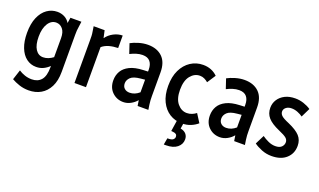

<svg xmlns="http://www.w3.org/2000/svg" viewBox="-78 -978 2766 1663"><g transform="rotate(20 1305.0 -146.5)"><path d="M38 -268Q38 -353 63 -411Q88 -469 130.5 -499Q173 -529 225 -529Q260 -529 290 -514Q320 -499 339 -468L347 -519H448L442 -473Q438 -451 437 -433.5Q436 -416 436 -395V-52Q436 30 408 85Q380 140 331.5 168Q283 196 220 196Q174 196 133.5 182.5Q93 169 62 151L92 59Q117 76 148 86.5Q179 97 213 97Q268 97 299.5 61Q331 25 331 -57V-69Q308 -46 278.5 -31.5Q249 -17 212 -17Q161 -17 121.5 -47Q82 -77 60 -133.5Q38 -190 38 -268ZM144 -272Q144 -196 170 -156Q196 -116 240 -116Q264 -116 287 -125Q310 -134 331 -150V-325Q331 -381 306.5 -409.5Q282 -438 247 -438Q201 -438 172.5 -392.5Q144 -347 144 -272Z M561 -519H662L677 -451Q703 -487 743 -508Q783 -529 825 -529V-414Q780 -413 743 -402.5Q706 -392 679 -369V0H573V-395Q573 -416 572.5 -433.5Q572 -451 568 -473Z M881 -138Q881 -184 902.5 -221.5Q924 -259 971.5 -282.5Q1019 -306 1094 -309L1138 -311V-328Q1138 -376 1115.5 -403Q1093 -430 1046 -430Q1017 -430 987.5 -420.5Q958 -411 933 -398L903 -487Q932 -503 975 -516Q1018 -529 1060 -529Q1144 -529 1193 -481.5Q1242 -434 1242 -341V-123Q1242 -102 1243 -85Q1244 -68 1247 -46L1254 0H1155L1147 -51Q1125 -24 1092.5 -6.5Q1060 11 1025 11Q965 11 923 -29.5Q881 -70 881 -138ZM983 -147Q983 -117 1001.5 -100.5Q1020 -84 1049 -84Q1097 -84 1138 -120V-236L1098 -232Q1033 -226 1008 -201.5Q983 -177 983 -147Z M1344 -255Q1344 -340 1373.5 -401Q1403 -462 1454 -495.5Q1505 -529 1569 -529Q1648 -529 1701 -477L1650 -399Q1635 -412 1616 -421.5Q1597 -431 1574 -431Q1524 -431 1488 -387Q1452 -343 1452 -258Q1452 -175 1488.5 -131.5Q1525 -88 1575 -88Q1600 -88 1622 -97Q1644 -106 1660 -119L1709 -42Q1683 -19 1647 -4Q1611 11 1566 11Q1502 11 1452 -20.5Q1402 -52 1373 -111.5Q1344 -171 1344 -255ZM1482 236 1493 175Q1531 176 1544.5 164.5Q1558 153 1558 138Q1558 109 1522 106L1503 104L1521 -15L1582 -9L1572 56Q1607 63 1624 83Q1641 103 1641 132Q1641 177 1604.5 206.5Q1568 236 1502 236Z M1771 -138Q1771 -184 1792.5 -221.5Q1814 -259 1861.5 -282.5Q1909 -306 1984 -309L2028 -311V-328Q2028 -376 2005.5 -403Q1983 -430 1936 -430Q1907 -430 1877.5 -420.5Q1848 -411 1823 -398L1793 -487Q1822 -503 1865 -516Q1908 -529 1950 -529Q2034 -529 2083 -481.5Q2132 -434 2132 -341V-123Q2132 -102 2133 -85Q2134 -68 2137 -46L2144 0H2045L2037 -51Q2015 -24 1982.5 -6.5Q1950 11 1915 11Q1855 11 1813 -29.5Q1771 -70 1771 -138ZM1873 -147Q1873 -117 1891.5 -100.5Q1910 -84 1939 -84Q1987 -84 2028 -120V-236L1988 -232Q1923 -226 1898 -201.5Q1873 -177 1873 -147Z M2228 -45 2270 -129Q2295 -111 2327.5 -96Q2360 -81 2393 -81Q2432 -81 2450.5 -99.5Q2469 -118 2469 -143Q2469 -165 2451 -181Q2433 -197 2379 -220Q2305 -252 2272.5 -289Q2240 -326 2240 -379Q2240 -421 2262 -455Q2284 -489 2323.5 -509Q2363 -529 2418 -529Q2457 -529 2495 -516.5Q2533 -504 2562 -484L2521 -400Q2501 -415 2473 -426Q2445 -437 2417 -437Q2386 -437 2366.5 -421.5Q2347 -406 2347 -384Q2347 -363 2364 -346.5Q2381 -330 2434 -308Q2510 -275 2543 -239Q2576 -203 2576 -149Q2576 -78 2527 -33.5Q2478 11 2392 11Q2343 11 2299.5 -6.5Q2256 -24 2228 -45Z"/></g></svg>

Font: Radio Canada Condensed Medium
Style: Regular
Weight: 500
Width: 3
Designer: Charles Daoud, Etienne Aubert Bonn, Alexandre Saumier Demers, Jacques Le Bailly
Foundry: Radio-Canada
Version: Version 2.104; ttfautohint (v1.8.4.7-5d5b);gftools[0.9.28.de